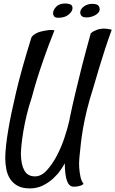

<svg xmlns="http://www.w3.org/2000/svg" viewBox="-20 -887 654 1090"><path d="M9.8 8.8Q10.7 -54.7 27.3 -151.4Q41 -234.4 71.3 -363.3Q101.6 -492.2 158.2 -673.8Q163.1 -683.6 173.3 -690.4Q183.6 -697.3 194.3 -702.1Q206.1 -707 220.7 -710Q234.4 -712.9 247.1 -714.8Q257.8 -716.8 269.5 -716.8Q281.2 -716.8 289.1 -714.8Q254.9 -628.9 230.5 -559.1Q206.1 -489.3 190.4 -438.5Q171.9 -378.9 160.2 -333Q143.6 -284.2 131.8 -235.4Q120.1 -186.5 112.8 -143.1Q105.5 -99.6 102.1 -65.4Q98.6 -31.2 98.6 -11.7Q99.6 46.9 118.2 80.6Q136.7 114.3 178.7 114.3Q213.9 114.3 244.6 81.1Q275.4 47.9 301.3 -0.5Q327.1 -48.8 345.7 -104.5Q364.3 -160.2 374 -204.1Q376 -211.9 377.9 -225.6Q390.6 -286.1 408.2 -360.4Q422.9 -423.8 444.8 -509.8Q466.8 -595.7 495.1 -697.3Q502.9 -705.1 512.7 -710Q522.5 -714.8 530.3 -717.8Q540 -721.7 549.8 -722.7Q559.6 -724.6 570.3 -724.6Q579.1 -724.6 590.8 -723.1Q602.5 -721.7 614.3 -717.8Q594.7 -665 576.2 -607.9Q557.6 -550.8 543 -502Q525.4 -445.3 509.8 -389.6Q487.3 -319.3 473.6 -263.2Q460 -207 451.7 -159.7Q443.4 -112.3 439 -71.8Q434.6 -31.2 430.7 7.8Q427.7 39.1 429.7 66.4Q431.6 90.8 436.5 115.2Q441.4 139.6 454.1 156.2Q449.2 163.1 440.4 166Q431.6 168.9 421.9 170.9Q411.1 172.9 398.4 172.9Q373 172.9 360.8 141.1Q348.6 109.4 347.7 40Q339.8 55.7 323.2 79.6Q306.6 103.5 281.7 126.5Q256.8 149.4 223.6 166Q190.4 182.6 149.4 182.6Q108.4 182.6 81.5 168.5Q54.7 154.3 38.6 130.4Q22.5 106.4 16.1 74.7Q9.8 43 9.8 8.8ZM472.7 -788.1Q452.1 -788.1 443.8 -795.9Q435.5 -803.7 435.5 -817.4Q435.5 -826.2 441.4 -835Q447.3 -843.8 456.5 -850.6Q465.8 -857.4 478 -861.3Q490.2 -865.2 502.9 -865.2Q527.3 -865.2 536.6 -856.9Q545.9 -848.6 545.9 -835Q545.9 -824.2 538.6 -815.4Q531.2 -806.6 520.5 -800.8Q509.8 -794.9 497.1 -791.5Q484.4 -788.1 472.7 -788.1ZM391.6 -840.8Q391.6 -822.3 369.6 -804.2Q347.7 -786.1 311.5 -786.1Q293 -786.1 287.1 -794.4Q281.2 -802.7 281.2 -811.5Q281.2 -830.1 298.8 -848.6Q316.4 -867.2 350.6 -867.2Q366.2 -867.2 378.9 -862.3Q391.6 -857.4 391.6 -840.8Z"/></svg>

Font: Satisfy
Style: Regular
Weight: 400
Designer: Font Diner, Inc
Foundry: Font Diner, Inc
Version: Version 1.001